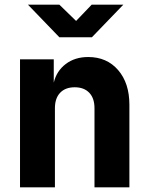

<svg xmlns="http://www.w3.org/2000/svg" viewBox="-20 -805 640 825"><path d="M66 0V-550H211V-450Q223 -500 262.5 -530Q302 -560 359 -560Q439 -560 487.5 -504Q536 -448 536 -355V0H386V-340Q386 -383 363.5 -406.5Q341 -430 301 -430Q261 -430 238.5 -406.5Q216 -383 216 -340V0ZM235 -645 100 -785H235L307 -715L374 -785H510L375 -645Z"/></svg>

Font: JetBrains Mono NL ExtraBold
Style: Regular
Weight: 800
Designer: Philipp Nurullin, Konstantin Bulenkov
Foundry: JetBrains
Version: Version 2.304; ttfautohint (v1.8.4.7-5d5b)